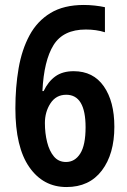

<svg xmlns="http://www.w3.org/2000/svg" viewBox="-20 -744 513 774"><path d="M248 10Q154 10 98 -70.5Q42 -151 42 -307Q42 -393 55 -468.5Q68 -544 99 -601.5Q130 -659 183.5 -691.5Q237 -724 318 -724Q340 -724 362.5 -721.5Q385 -719 403 -715V-614Q368 -625 326 -625Q235 -625 196 -562.5Q157 -500 151 -377H156Q174 -415 203 -436Q232 -457 277 -457Q356 -457 398.5 -396Q441 -335 441 -233Q441 -123 390.5 -56.5Q340 10 248 10ZM246 -91Q282 -91 303.5 -125Q325 -159 325 -231Q325 -362 247 -362Q206 -362 183.5 -327.5Q161 -293 161 -248Q161 -207 170 -171Q179 -135 197.5 -113Q216 -91 246 -91Z"/></svg>

Font: Noto Sans Devanagari Condensed SemiBold
Style: Regular
Weight: 600
Width: 3
Designer: Jelle Bosma - Monotype Design Team
Foundry: Monotype Imaging Inc.
Version: Version 2.004; ttfautohint (v1.8.4.7-5d5b)